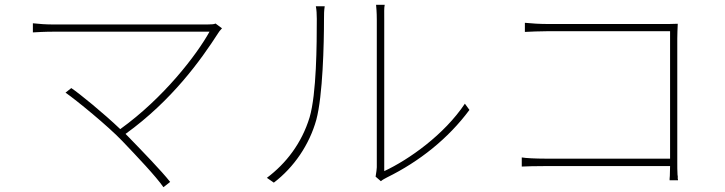

<svg xmlns="http://www.w3.org/2000/svg" viewBox="-20 -756 3020 800"><path d="M878 -658C873 -655 862 -654 843 -654H205C170 -654 145 -656 117 -659V-621C136 -622 166 -624 205 -624H853C800 -528 662 -348 481 -218C412 -284 309 -368 277 -389L253 -370C299 -338 431 -230 490 -168C551 -104 629 -22 661 24L689 2C652 -45 573 -126 514 -187L503 -198C696 -337 817 -506 889 -618C892 -623 897 -630 905 -638Z M1567 -1C1575 -8 1584 -12 1593 -17C1727 -83 1847 -178 1936 -298L1917 -324C1831 -195 1684 -91 1581 -43V-674C1581 -705 1580 -723 1583 -736H1547C1548 -723 1550 -705 1550 -674V-59C1550 -52 1548 -39 1545 -20ZM1121 5C1205 -59 1269 -153 1298 -257C1325 -358 1330 -572 1330 -677C1330 -696 1330 -711 1333 -730H1296C1299 -715 1300 -697 1300 -677C1300 -573 1299 -365 1270 -267C1237 -159 1172 -75 1092 -15Z M2805 -5C2805 -7 2805 -9 2804 -11V-23C2803 -25 2803 -27 2803 -29C2802 -44 2802 -61 2802 -80V-595C2802 -612 2803 -636 2804 -657C2781 -656 2763 -656 2743 -656H2262C2231 -656 2196 -658 2167 -661V-623C2186 -624 2231 -626 2263 -626H2772V-95H2251C2212 -95 2171 -97 2154 -100V-62C2175 -63 2209 -64 2252 -64H2772C2772 -49 2771 -34 2771 -23C2770 -16 2770 -10 2770 -5Z"/></svg>

Font: SSpoqa Han Sans Neo Thin
Style: Regular
Weight: 100
Designer: [Spoqa Han Sans Neo] Dong-huui Kim  Younghwa Kang  Yujin Lee  [Noto Sans] Ryoko NISHIZUKA  (kana & ideographs); Paul D. 
Foundry: Spoqa (http://www.spoqa-han-sans.com)
Version: Version 1.000